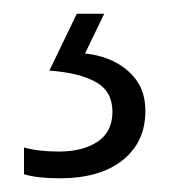

<svg xmlns="http://www.w3.org/2000/svg" viewBox="-20 -20 251 280"><path d="M192 142Q192 187 159 213.5Q126 240 67 240Q51 240 37.5 238.5Q24 237 15 234V195Q25 198 38 199.5Q51 201 66 201Q101 201 122.5 186.5Q144 172 144 143Q144 113 119.5 99.5Q95 86 52 83L92 0H132L104 58Q131 61 150.5 72Q170 83 181 100Q192 117 192 142Z"/></svg>

Font: Noto Sans Thai SemiCondensed Light
Style: Regular
Weight: 300
Width: 4
Designer: Monotype Design Team
Foundry: Monotype Imaging Inc.
Version: Version 2.001